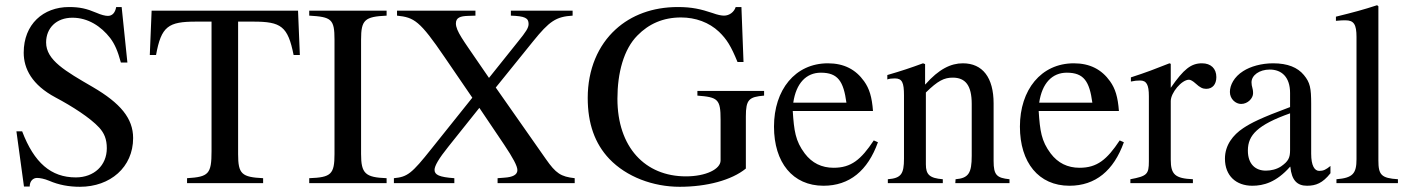

<svg xmlns="http://www.w3.org/2000/svg" viewBox="-20 -703 5407 737"><path d="M469 -463 447 -676H426C422 -654 411 -642 394 -642C384 -642 368 -646 350 -654C312 -670 286 -676 245 -676C146 -676 71 -610 71 -501C71 -439 103 -377 193 -329C257 -295 326 -251 361 -213C380 -192 390 -169 390 -134C390 -68 341 -22 271 -22C176 -22 111 -78 65 -199H43L72 13H94C94 -8 107 -20 122 -20C133 -20 150 -17 169 -9C206 7 245 14 287 14C403 14 491 -61 491 -173C491 -249 442 -307 336 -369C231 -430 157 -472 157 -540C157 -595 196 -635 258 -635C318 -635 368 -602 403 -557C421 -533 432 -507 444 -463Z M1131 -492 1124 -662H562L555 -492H579C599 -602 626 -620 732 -620H792V-123C792 -35 781 -24 698 -19V0H990V-19C908 -23 894 -35 894 -111V-620H953C1059 -620 1085 -602 1107 -492Z M1464 0V-19C1382 -22 1366 -37 1366 -112V-551C1366 -627 1380 -639 1464 -643V-662H1167V-643C1252 -638 1264 -630 1264 -551V-112C1264 -34 1251 -22 1167 -19V0Z M2186 0V-19C2133 -25 2114 -37 2075 -93L1883 -367L2026 -544C2089 -622 2114 -639 2178 -643V-662H1941V-643C1995 -641 2009 -634 2009 -611C2009 -596 1999 -581 1969 -544L1857 -404L1813 -468C1760 -546 1730 -584 1730 -613C1730 -636 1748 -641 1776 -642L1805 -643V-662H1504V-643C1570 -636 1591 -624 1687 -483L1793 -328L1637 -133C1560 -36 1544 -24 1492 -19V0H1724V-19C1666 -23 1648 -32 1648 -51C1648 -66 1664 -94 1701 -140L1820 -289L1915 -148C1949 -97 1966 -66 1966 -50C1966 -32 1948 -23 1916 -21L1890 -19V0Z M2913 -354H2657V-336C2736 -330 2746 -322 2746 -244V-87C2746 -54 2690 -26 2613 -26C2456 -26 2350 -138 2350 -324C2350 -423 2374 -514 2427 -567C2470 -611 2525 -636 2594 -636C2650 -636 2702 -617 2740 -581C2770 -552 2786 -526 2811 -465H2834L2826 -676H2804C2798 -657 2780 -643 2759 -643C2749 -643 2734 -646 2715 -653C2670 -668 2636 -676 2582 -676C2485 -676 2403 -645 2343 -590C2276 -529 2236 -437 2236 -327C2236 -229 2263 -152 2319 -93C2385 -24 2487 14 2589 14C2692 14 2788 -11 2843 -56V-256C2843 -321 2855 -331 2913 -336Z M3334 -164C3285 -90 3247 -59 3180 -59C3134 -59 3097 -77 3069 -114C3033 -162 3028 -201 3023 -277H3331C3327 -331 3317 -363 3297 -391C3265 -436 3220 -460 3158 -460C3032 -460 2951 -358 2951 -217C2951 -79 3023 10 3141 10C3241 10 3311 -48 3350 -157ZM3025 -309C3036 -384 3075 -424 3131 -424C3197 -424 3218 -390 3229 -309Z M3855 0V-15C3806 -20 3794 -31 3794 -85V-306C3794 -405 3752 -460 3676 -460C3630 -460 3584 -438 3532 -379H3531V-457L3523 -460C3474 -442 3441 -431 3386 -415V-398C3393 -401 3404 -402 3415 -402C3443 -402 3450 -386 3450 -337V-94C3450 -35 3439 -19 3388 -15V0H3599V-15C3548 -19 3534 -33 3534 -72V-348C3580 -393 3604 -405 3637 -405C3686 -405 3710 -375 3710 -304V-105C3710 -39 3698 -19 3648 -15L3647 0Z M4278 -164C4229 -90 4191 -59 4124 -59C4078 -59 4041 -77 4013 -114C3977 -162 3972 -201 3967 -277H4275C4271 -331 4261 -363 4241 -391C4209 -436 4164 -460 4102 -460C3976 -460 3895 -358 3895 -217C3895 -79 3967 10 4085 10C4185 10 4255 -48 4294 -157ZM3969 -309C3980 -384 4019 -424 4075 -424C4141 -424 4162 -390 4173 -309Z M4474 -458 4469 -460C4416 -439 4380 -425 4321 -406V-390C4335 -393 4344 -394 4356 -394C4381 -394 4390 -378 4390 -334V-84C4390 -34 4383 -27 4319 -15V0H4559V-15C4491 -18 4474 -33 4474 -90V-315C4474 -347 4516 -397 4544 -397C4550 -397 4559 -392 4570 -382C4586 -367 4597 -362 4610 -362C4634 -362 4649 -379 4649 -407C4649 -440 4628 -460 4594 -460C4552 -460 4524 -438 4474 -366Z M5087 -66C5070 -52 5060 -47 5044 -47C5026 -47 5013 -67 5013 -113V-304C5013 -365 5009 -386 4985 -415C4961 -444 4923 -460 4867 -460C4822 -460 4780 -448 4752 -430C4717 -408 4701 -376 4701 -350C4701 -323 4723 -304 4744 -304C4770 -304 4790 -326 4790 -345C4790 -366 4784 -369 4784 -387C4784 -414 4814 -436 4854 -436C4899 -436 4932 -408 4932 -346V-292C4819 -250 4782 -231 4752 -211C4713 -185 4682 -146 4682 -94C4682 -28 4725 10 4787 10C4830 10 4879 -3 4932 -63H4933C4938 -10 4960 10 4997 10C5031 10 5057 0 5087 -38ZM4932 -127C4932 -98 4926 -84 4897 -64C4880 -53 4859 -48 4839 -48C4800 -48 4770 -72 4770 -125C4770 -156 4780 -180 4804 -202C4829 -225 4870 -246 4932 -268Z M5346 0V-15C5282 -19 5271 -32 5271 -87V-679L5266 -683C5214 -666 5177 -656 5108 -639V-623C5124 -625 5137 -625 5145 -625C5177 -625 5187 -609 5187 -561V-92C5187 -37 5173 -20 5110 -15V0Z"/></svg>

Font: STIXGeneral
Style: Regular
Weight: 400
Designer: MicroPress Inc., with final additions and corrections provided by Coen Hoffman, Elsevier (retired)
Version: Version 1.1.0